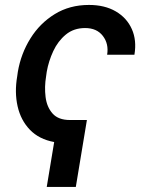

<svg xmlns="http://www.w3.org/2000/svg" viewBox="-20 -558 591 762"><path d="M324.9 -81.7 280.9 183.9H165.5L195 5.7Q134.9 -5.3 98.7 -43Q62.5 -80.6 49.9 -136Q37.3 -191.4 48.3 -255.3L50.8 -273.1Q63.2 -345.2 100.7 -405.4Q138.1 -465.6 197.3 -502Q256.4 -538.4 333.1 -538.4Q395.6 -538.4 439.5 -512.8Q483.3 -487.2 503.2 -442.6Q523.1 -398.1 513.5 -340.9H405.2Q412.3 -383.9 388.3 -415.3Q364.3 -446.7 317.8 -446.7Q272.7 -446.7 241.3 -420.8Q209.9 -394.9 191.4 -355.1Q172.9 -315.3 165.5 -273.1L163 -255.3Q155.9 -213.1 160.9 -173.1Q165.8 -133.2 188.7 -107.4Q211.6 -81.7 257.5 -81.7Z"/></svg>

Font: Inter UI Medium
Style: Italic
Weight: 500
Italic angle: 9.39999°
Designer: Rasmus Andersson
Foundry: rsms
Version: 3.2;8d6f07862